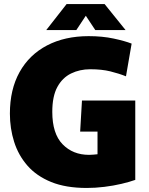

<svg xmlns="http://www.w3.org/2000/svg" viewBox="-20 -919 738 951"><path d="M410 12Q306 12 233.5 -17.5Q161 -47 116 -98.5Q71 -150 50 -216.5Q29 -283 29 -356Q29 -476 77 -562Q125 -648 213 -694Q301 -740 419 -740Q487 -740 543 -728Q599 -716 632 -703L604 -541Q569 -555 526.5 -565.5Q484 -576 427 -576Q375 -576 332 -555Q289 -534 264 -488Q239 -442 239 -365Q239 -257 290 -204.5Q341 -152 421 -152Q430 -152 442 -153Q454 -154 463 -155V-267H377L386 -421H650V-28Q622 -18 582 -8.5Q542 1 497 6.5Q452 12 410 12ZM209 -770 310 -899H498L602 -770H452L405 -841L358 -770Z"/></svg>

Font: Murecho Black
Style: Regular
Weight: 900
Designer: Neil Summerour
Foundry: Positype
Version: Version 1.010; ttfautohint (v1.8.3)